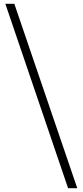

<svg xmlns="http://www.w3.org/2000/svg" viewBox="-20 -807 434 1004"><path d="M336 177H384L55 -787H8Z"/></svg>

Font: Noto Sans CJK SC Light
Style: Regular
Weight: 300
Designer: Ryoko NISHIZUKA 西塚涼子 (kana, bopomofo & ideographs); Paul D. Hunt (Latin, Greek & Cyrillic); Sandoll Communications 산돌커뮤니
Foundry: Adobe
Version: Version 2.004;hotconv 1.0.118;makeotfexe 2.5.65603